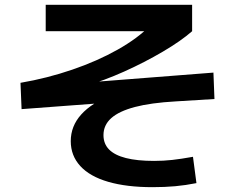

<svg xmlns="http://www.w3.org/2000/svg" viewBox="-20 -742 978 791"><path d="M271.5 -160.5Q271.5 -222.4 314.6 -270.3Q357.6 -318.2 443.7 -352.6L447 -320.7L68.9 -292.4L64.4 -400.8Q174.5 -419.6 277.9 -455.1Q381.4 -490.5 464.9 -537.6Q548.4 -584.7 599.5 -637.5L637.2 -613.4H168.3V-722.3H771.5V-613.4Q725.8 -573.3 650.7 -529.1Q575.7 -485 491.6 -447.2Q407.4 -409.5 335.4 -389.3L306.8 -399.8L859.3 -442.9L863.5 -334.1L704.4 -324.3Q601.3 -318.5 535.7 -301.2Q470.1 -283.8 438.2 -255.2Q406.3 -226.6 406.3 -185.4Q406.3 -149.6 429.4 -126.1Q452.6 -102.6 498.8 -90.9Q544.9 -79.1 614.8 -79.1Q653.8 -79.1 689.4 -83.1Q724.9 -87 775 -96L789.3 12.4Q744.8 21.3 701.9 25.2Q658.9 29.1 608.1 29.1Q501.7 29.1 426 7.1Q350.2 -14.9 310.9 -57.8Q271.5 -100.7 271.5 -160.5Z"/></svg>

Font: Pretendard JP Variable
Style: Regular
Weight: 400
Designer: Base glyphs from Inter by Rasmus Andersson; Hangul glyphs from Noto Sans CJK(Source Han Sans) by Jang Soo-young and Kang
Foundry: Kil Hyung-jin
Version: Version 1.307;Glyphs 3.2 (3192)